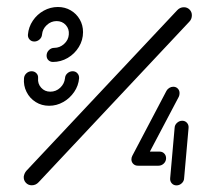

<svg xmlns="http://www.w3.org/2000/svg" viewBox="-20 -540 584 560"><path d="M191.9 -332.2Q200.4 -332.2 205.7 -326.3Q211.1 -320.4 210.7 -311.9Q208.9 -290 196.3 -271.7Q183.7 -253.3 164.4 -242.4Q145.2 -231.5 123.3 -231.5Q101.5 -231.5 84.1 -242.4Q66.7 -253.3 57.4 -271.9Q48.1 -290.4 50 -311.9Q50.7 -320.4 57.2 -326.3Q63.7 -332.2 72.2 -332.2Q80.7 -332.2 86.3 -326.3Q91.9 -320.4 91.1 -311.9Q89.6 -295.9 100 -284.3Q110.4 -272.6 126.7 -272.6Q143.3 -272.6 155.6 -284.1Q167.8 -295.6 169.6 -311.9Q170 -320.4 176.7 -326.3Q183.3 -332.2 191.9 -332.2ZM80 -418.9Q71.5 -418.9 66.1 -425Q60.7 -431.1 61.5 -439.3Q63.3 -461.1 75.7 -479.6Q88.1 -498.1 107.6 -508.9Q127 -519.6 148.9 -519.6Q169.6 -519.6 186.3 -509.8Q203 -500 212.6 -483.3Q222.2 -466.7 222.2 -446.3Q222.2 -423 210 -403Q197.8 -383 177.6 -371.1Q157.4 -359.3 134.4 -359.3Q126.7 -359.3 121.3 -364.4Q115.9 -369.6 115.9 -377.8Q115.9 -387 122.6 -393.7Q129.3 -400.4 138.1 -400.4Q154.4 -400.4 167 -411.9Q179.6 -423.3 180.7 -439.3Q182.2 -455.6 171.9 -467Q161.5 -478.5 145.2 -478.5Q128.9 -478.5 116.5 -467Q104.1 -455.6 102.6 -439.3Q101.9 -430.7 95.2 -424.8Q88.5 -418.9 80 -418.9ZM516.3 -518.9Q526.3 -518.9 533 -512Q539.6 -505.2 539.6 -495.6Q539.6 -484.1 532.2 -476.7L92.6 -8.5Q84.4 0.4 72.6 0.4Q62.2 0.4 55.4 -7Q48.5 -14.4 49.3 -25.2Q51.1 -35.2 57 -41.9L496.7 -510Q504.8 -518.9 516.3 -518.9ZM464.4 -78.5Q464.4 -69.6 457.8 -63.1Q451.1 -56.7 442.2 -56.7H383.3L386.7 -97.8H445.6Q453.7 -97.8 459.1 -92.2Q464.4 -86.7 464.4 -78.5ZM511.5 -187.8Q520 -187.8 525.4 -181.7Q530.7 -175.6 530 -167L517 -20Q516.7 -11.5 510 -5.4Q503.3 0.7 494.8 0.7Q486.3 0.7 480.9 -5.4Q475.6 -11.5 476.3 -20L489.3 -167Q489.6 -175.6 496.3 -181.7Q503 -187.8 511.5 -187.8ZM382.2 -56.7Q374.1 -56.7 368.7 -62Q363.3 -67.4 363.3 -75.2Q363.3 -80.7 365.9 -85.6L465.6 -275.2Q468.5 -280.4 473.9 -283.7Q479.3 -287 485.2 -287Q493.3 -287 498.5 -281.7Q503.7 -276.3 503.7 -268.5Q503.7 -262.2 501.5 -257.8L401.9 -68.9Q398.9 -63.3 393.7 -60Q388.5 -56.7 382.2 -56.7Z"/></svg>

Font: 26F Galaxy Sans Medium
Style: Italic
Weight: 500
Italic angle: -5°
Designer: C₂₉H₂₅N₃O₅
Version: Version 1.200